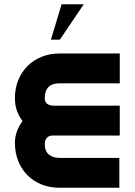

<svg xmlns="http://www.w3.org/2000/svg" viewBox="-20 -881 632 901"><path d="M86 -313Q50 -359 50 -420Q50 -466 65.5 -504.5Q81 -543 109 -571Q137 -599 175.5 -614.5Q214 -630 260 -630H542V-490H260Q190 -490 190 -420Q190 -402 202 -393.5Q214 -385 231 -385H542V-245H226Q209 -245 199.5 -233.5Q190 -222 190 -206Q190 -172 209 -156Q228 -140 260 -140H540V0H260Q213 0 174.5 -15.5Q136 -31 108.5 -59Q81 -87 65.5 -125.5Q50 -164 50 -211Q50 -238 59.5 -264.5Q69 -291 86 -313ZM269 -861H373L261 -695H219Z"/></svg>

Font: CAT North
Style: Regular
Weight: 400
Designer: Peter Wiegel
Foundry: Peter Wiegel
Version: Version 1.000